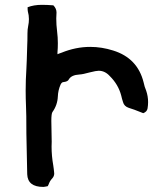

<svg xmlns="http://www.w3.org/2000/svg" viewBox="-20 -754 661 778"><path d="M155.3 3.4Q92.3 3.4 90.3 -47.9Q88.4 -129.4 86.9 -211.9Q86.9 -298.3 85.4 -323.2Q84 -355 84 -386.7Q84 -430.7 86.9 -474.6Q88.4 -498.5 90.3 -569.8Q91.3 -586.4 91.3 -618.7Q91.3 -635.3 94.2 -648.7Q97.2 -662.1 97.2 -676.8Q97.2 -692.4 92.8 -708Q91.8 -712.9 91.8 -724.6Q116.7 -734.4 149.9 -734.4Q170.9 -734.4 196.3 -732.4Q209 -719.2 209 -703.6L208 -679.2Q208 -653.3 211.4 -626.5Q214.4 -602.5 214.4 -579.1Q214.4 -558.6 212.9 -542V-534.2L219.7 -537.1Q225.1 -538.6 229.5 -540.5Q287.1 -564 345.7 -564Q392.1 -564 438.5 -549.3Q537.6 -518.6 562 -419.9Q565.4 -402.8 572.3 -386.7Q580.1 -363.8 580.1 -340.3Q580.1 -327.6 577.9 -314.5Q575.7 -301.3 560.5 -295.4Q518.1 -312.5 502 -316.9Q482.9 -323.2 478.5 -340.3Q474.1 -353.5 471.2 -366.7Q459.5 -411.6 424.8 -445.8Q405.3 -467.3 379.9 -467.3Q370.1 -467.3 344.7 -460.9Q314.9 -452.6 301.8 -452.1Q269 -450.2 258.8 -432.1Q254.9 -423.3 237.3 -421.4Q230.5 -421.4 225.6 -411.6Q215.3 -388.2 214.4 -363.3Q212.9 -328.1 192.4 -299.8Q188 -293 188 -264.2L189.5 -179.2L189 -160.2Q189 -122.1 195.8 -84Q197.3 -76.2 197.8 -69.6Q198.2 -63 199 -58.6Q199.7 -54.2 199.7 -50.8Q199.7 -39.6 191.2 -30.5Q182.6 -21.5 178.2 -9.8Q176.3 -4.4 173.3 0.5Q159.2 3.4 155.3 3.4Z"/></svg>

Font: Kurland
Style: Regular
Weight: 400
Designer: GGBot
Version: 0.22